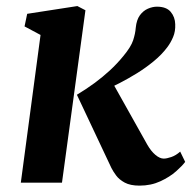

<svg xmlns="http://www.w3.org/2000/svg" viewBox="-20 -588 616 618"><path d="M47 0 110.5 -475.5 59 -503 67.5 -543.5 229 -568.5 255 -555 179.5 0ZM429 9.5Q399.5 9.5 381.5 -0.2Q363.5 -10 353.8 -23.2Q344 -36.5 338.5 -47.5L227.5 -283Q257.5 -301 284 -320.5Q310.5 -340 333.8 -361.5Q357 -383 377 -407.5Q401.5 -437 408.5 -458.2Q415.5 -479.5 417 -499Q419.5 -524 430.2 -538.8Q441 -553.5 456 -560Q471 -566.5 485 -566.5Q515.5 -566.5 529.5 -549.8Q543.5 -533 544 -510Q545 -487 537.2 -468.8Q529.5 -450.5 518.5 -436Q501 -412.5 475.2 -391.2Q449.5 -370 420.8 -352.2Q392 -334.5 364.8 -320.5Q337.5 -306.5 316.5 -297.5L331 -342L454 -122.5Q466 -101.5 480.2 -89.5Q494.5 -77.5 507 -77.5Q516.5 -77.5 531.2 -82.5Q546 -87.5 560 -100L576 -67Q567.5 -55 547 -36.8Q526.5 -18.5 496.2 -4.5Q466 9.5 429 9.5Z"/></svg>

Font: Merriweather
Style: Bold Italic
Weight: 700
Italic angle: -7.8°
Version: Version 2.101